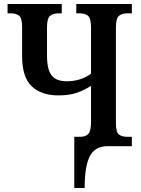

<svg xmlns="http://www.w3.org/2000/svg" viewBox="-20 -734 709 964"><path d="M353 210V-47H381Q411 -47 424 -62.5Q437 -78 437 -121V-303Q406 -283 368 -269Q330 -255 272 -255Q188 -255 139.5 -300.5Q91 -346 91 -452V-599Q91 -643 76 -655Q61 -667 34 -667H18V-714H290V-667H273Q247 -667 231.5 -654.5Q216 -642 216 -597V-456Q216 -384 239.5 -355Q263 -326 314 -326Q349 -326 379 -335Q409 -344 437 -364V-597Q437 -642 422 -654.5Q407 -667 380 -667H363V-714H642V-667H619Q593 -667 577.5 -654.5Q562 -642 562 -597V-114Q562 -70 577.5 -58.5Q593 -47 619 -47H642V0H519Q458 0 431.5 49.5Q405 99 405 210Z"/></svg>

Font: Noto Serif Condensed SemiBold
Style: Regular
Weight: 600
Width: 3
Designer: Monotype Design Team
Foundry: Monotype Imaging Inc.
Version: Version 2.013